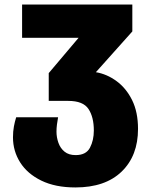

<svg xmlns="http://www.w3.org/2000/svg" viewBox="-20 -573 663 843"><path d="M311 250Q223 250 161.5 220Q100 190 68.5 140Q37 90 37 30Q37 4 41 -17.5Q45 -39 51 -58H235Q232 -42 230 -26Q228 -10 228 5Q228 30 236.5 54Q245 78 263.5 93Q282 108 312 108Q358 108 375 75.5Q392 43 392 0Q392 -59 368.5 -94.5Q345 -130 280 -130H194V-252L325 -407H77V-553H561V-435L401 -256Q449 -248 491.5 -217Q534 -186 560 -133.5Q586 -81 586 -7Q586 111 514 180.5Q442 250 311 250Z"/></svg>

Font: Noto Sans Georgian Black
Style: Regular
Weight: 900
Designer: Monotype Design Team, Akaki Razmadze
Foundry: Google LLC
Version: Version 2.005; ttfautohint (v1.8.4.7-5d5b)